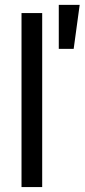

<svg xmlns="http://www.w3.org/2000/svg" viewBox="-20 -760 344 780"><path d="M151.4 0H67.4V-707H151.4ZM218.8 -740.2H303.7L279.3 -561.5H218.8Z"/></svg>

Font: Pretendard
Style: Regular
Weight: 400
Designer: Base glyphs from Inter by Rasmus Andersson; Hangeul glyphs from Noto Sans CJK(Source Han Sans) by Jang Soo-young and Kan
Foundry: Kil Hyung-jin
Version: Version 1.309